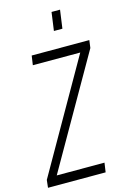

<svg xmlns="http://www.w3.org/2000/svg" viewBox="-141 -1026 726 1091"><g transform="rotate(-15 222.0 -480.0)"><path d="M0 0 5 -45 389 -718 401 -695H97L105 -750H444L438 -705L53 -32L42 -55H347L339 0ZM263 -852 278 -960H328L313 -852Z"/></g></svg>

Font: Mohave Light Light
Style: Italic
Weight: 300
Italic angle: -8°
Version: Version 2.003